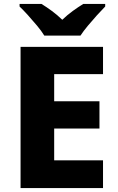

<svg xmlns="http://www.w3.org/2000/svg" viewBox="-20 -951 595 971"><path d="M501 0H84V-714H501V-576H254V-439H483V-301H254V-140H501ZM204 -771Q190 -794 167.5 -821Q145 -848 121.5 -874Q98 -900 79 -918V-931H190Q216 -915 242.5 -895.5Q269 -876 295 -851Q321 -876 348 -895.5Q375 -915 401 -931H512V-918Q494 -900 470.5 -874Q447 -848 424.5 -821Q402 -794 387 -771Z"/></svg>

Font: Noto Sans Hebrew ExtraBold
Style: Regular
Weight: 800
Designer: Monotype Design Team
Foundry: Monotype Imaging Inc.
Version: Version 2.003